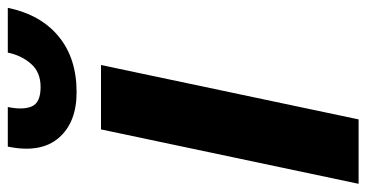

<svg xmlns="http://www.w3.org/2000/svg" viewBox="-244 -678 917 480"><g transform="rotate(-90 214.0 -438.5)"><path d="M223 -705Q147 -705 108.5 -750Q70 -795 87 -877H186Q178 -839 187.5 -817Q197 -795 236 -795Q273 -795 294 -819Q315 -843 322 -877H434Q417 -795 362.5 -750Q308 -705 223 -705ZM-6 0 130 -644H291L155 0Z"/></g></svg>

Font: Kanit SemiBold
Style: Italic
Weight: 600
Italic angle: -12°
Designer: Katatrad Team
Foundry: CadsonDemak
Version: Version 2.000; ttfautohint (v1.8.3)